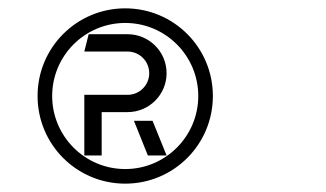

<svg xmlns="http://www.w3.org/2000/svg" viewBox="-20 -730 780 460"><path d="M70 -500C70 -383.8 163.8 -290 280 -290C396.2 -290 490 -383.8 490 -500C490 -616.2 396.2 -710 280 -710C163.8 -710 70 -616.2 70 -500ZM105 -500C105 -596.6 183.4 -675 280 -675C376.6 -675 455 -596.6 455 -500C455 -403.4 376.6 -325 280 -325C183.4 -325 105 -403.4 105 -500ZM182 -357.6H223.6V-461.4H285.7C337.3 -461.4 379.1 -503.1 379.1 -554.6C379.1 -606.3 337.3 -648 285.7 -648H192.4L182 -606.5H285.7C314.3 -606.5 337.5 -583.3 337.5 -554.6C337.5 -526 314.3 -502.8 285.7 -502.8H182ZM300.9 -440.6 334.2 -357.6H379.1L345.5 -440.6Z"/></svg>

Font: Abstante
Style: Regular
Weight: 500
Designer: Valerio Brotto (Silverblur_type)
Version: Version 1.000;Glyphs 3.1.2 (3151)